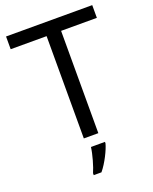

<svg xmlns="http://www.w3.org/2000/svg" viewBox="-169 -807 894 1120"><g transform="rotate(-20 278.0 -246.5)"><path d="M323 0V-635H545V-714H10V-635H233V0ZM342 70V61H255C250 104 229 176 214 209V221H262C298 178 333 106 342 70Z"/></g></svg>

Font: Noto Sans Bengali
Style: Regular
Weight: 400
Designer: Jelle Bosma - Monotype Design Team
Foundry: Monotype Imaging Inc.
Version: Version 2.003